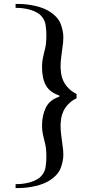

<svg xmlns="http://www.w3.org/2000/svg" viewBox="-20 -779 468 973"><path d="M59 174V154H68Q83 154 100.5 151.5Q118 149 134.5 144Q151 139 166 131Q181 123 190 112Q208 92 211.5 65Q215 38 215 18Q215 -14 212.5 -31Q210 -48 205 -65Q202 -79 197.5 -98Q193 -117 193 -144Q193 -193 212 -233Q231 -273 281 -289V-295Q234 -310 213.5 -345Q193 -380 193 -440Q193 -466 197.5 -485.5Q202 -505 205 -519Q210 -536 212.5 -553.5Q215 -571 215 -603Q215 -623 211.5 -650Q208 -677 190 -697Q181 -708 166 -716Q151 -724 134.5 -729Q118 -734 100.5 -736.5Q83 -739 68 -739H59V-759H74Q116 -759 161 -748.5Q206 -738 237 -717Q277 -689 289 -654Q301 -619 301 -590Q301 -578 300 -566Q299 -554 297 -542Q294 -517 290.5 -492Q287 -467 287 -442Q287 -426 290 -406Q293 -386 302 -367Q310 -350 326.5 -332.5Q343 -315 368 -303V-281Q343 -269 326.5 -251.5Q310 -234 302 -217Q293 -198 290 -178Q287 -158 287 -142Q287 -117 290.5 -92Q294 -67 297 -42Q299 -30 300 -18Q301 -6 301 5Q301 34 289 69Q277 104 237 132Q206 153 161 163.5Q116 174 74 174Z"/></svg>

Font: EIisabethische
Style: Book
Weight: 400
Designer: Salychow
Version: Version 1.3